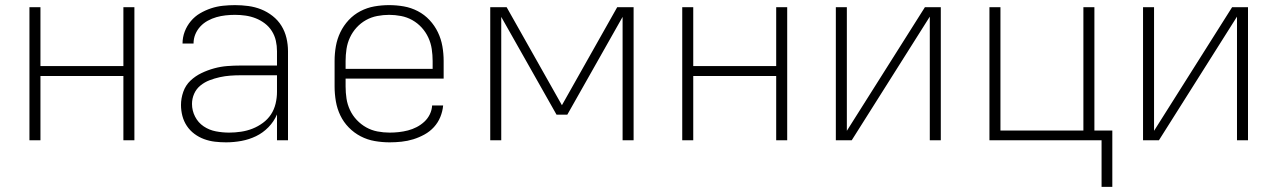

<svg xmlns="http://www.w3.org/2000/svg" viewBox="-20 -548 4990 750"><path d="M95 0V-520H138V-290H462V-520H505V0H462V-251H138V0Z M863 8Q841 8 819.5 5.5Q798 3 777.5 -4.5Q757 -12 739.5 -25Q722 -38 710 -56Q698 -74 692.5 -95Q687 -116 687 -138Q687 -164 696 -189.5Q705 -215 724 -233Q743 -251 767 -262.5Q791 -274 816.5 -281Q842 -288 868 -290Q894 -292 920 -292H1062V-348Q1062 -369 1057.5 -389Q1053 -409 1042 -426.5Q1031 -444 1014.5 -456.5Q998 -469 979 -476.5Q960 -484 939.5 -487Q919 -490 898 -490Q880 -490 861.5 -488Q843 -486 825.5 -481Q808 -476 791.5 -467Q775 -458 762.5 -444.5Q750 -431 743 -414Q736 -397 736 -378H693Q693 -402 701.5 -424.5Q710 -447 725.5 -465.5Q741 -484 761.5 -496Q782 -508 804.5 -515.5Q827 -523 851 -525.5Q875 -528 898 -528Q924 -528 950 -524.5Q976 -521 1000 -511.5Q1024 -502 1045 -485.5Q1066 -469 1079.5 -447Q1093 -425 1099 -399.5Q1105 -374 1105 -348V0H1062V-101Q1050 -73 1028.5 -51Q1007 -29 980 -16Q953 -3 923 2.5Q893 8 863 8ZM875 -30Q898 -30 921.5 -33.5Q945 -37 966.5 -45.5Q988 -54 1007 -68Q1026 -82 1038.5 -101Q1051 -120 1056.5 -143Q1062 -166 1062 -189V-254H920Q900 -254 879.5 -252.5Q859 -251 838.5 -246.5Q818 -242 798.5 -234.5Q779 -227 763 -214Q747 -201 738.5 -182Q730 -163 730 -142Q730 -116 742 -92.5Q754 -69 775.5 -54.5Q797 -40 823 -35Q849 -30 875 -30Z M1502 8Q1473 8 1444 3Q1415 -2 1389 -15.5Q1363 -29 1342.5 -50Q1322 -71 1309.5 -97Q1297 -123 1292 -152Q1287 -181 1287 -210V-310Q1287 -339 1292 -367.5Q1297 -396 1309.5 -422Q1322 -448 1342 -469.5Q1362 -491 1388 -504.5Q1414 -518 1442.5 -523Q1471 -528 1500 -528Q1529 -528 1557.5 -523Q1586 -518 1612 -504.5Q1638 -491 1658 -469.5Q1678 -448 1690.5 -422Q1703 -396 1708 -367.5Q1713 -339 1713 -310V-241H1330V-210Q1330 -186 1333.5 -163Q1337 -140 1347 -118.5Q1357 -97 1373.5 -79.5Q1390 -62 1410.5 -50.5Q1431 -39 1454.5 -34.5Q1478 -30 1502 -30Q1520 -30 1538 -32Q1556 -34 1573.5 -38.5Q1591 -43 1607.5 -51.5Q1624 -60 1637.5 -72.5Q1651 -85 1659 -101.5Q1667 -118 1668 -136H1711Q1709 -113 1700 -91Q1691 -69 1675 -51.5Q1659 -34 1638 -22.5Q1617 -11 1594.5 -4Q1572 3 1548.5 5.5Q1525 8 1502 8ZM1330 -279H1670V-310Q1670 -333 1666.5 -356.5Q1663 -380 1653 -401.5Q1643 -423 1627 -440.5Q1611 -458 1590.5 -469.5Q1570 -481 1546.5 -485.5Q1523 -490 1500 -490Q1477 -490 1453.5 -485.5Q1430 -481 1409.5 -469.5Q1389 -458 1373 -440.5Q1357 -423 1347 -401.5Q1337 -380 1333.5 -356.5Q1330 -333 1330 -310Z M1895 0V-520H1959L2175 -137L2391 -520H2455V0H2412V-482L2196 -100H2154L1938 -482V0Z M2645 0V-520H2688V-290H3012V-520H3055V0H3012V-251H2688V0Z M3245 0V-520H3288V-37L3593 -520H3655V0H3612V-483L3307 0Z M4325 182H4283V0H3845V-520H3888V-38H4212V-520H4255V-38H4325Z M4445 0V-520H4488V-37L4793 -520H4855V0H4812V-483L4507 0Z"/></svg>

Font: Zed Sans Extralight Extended
Style: Regular
Weight: 200
Width: 7
Designer: Belleve Invis
Foundry: Belleve Invis
Version: Version 1.0.0; ttfautohint (v1.8.4)